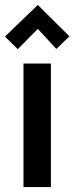

<svg xmlns="http://www.w3.org/2000/svg" viewBox="-56 -757 301 777"><path d="M225 -610 97 -737 -36 -609 16 -558 97 -640 172 -559ZM39 0H150V-500H39Z"/></svg>

Font: Advent Pro
Style: Bold
Weight: 700
Designer: VivaRado, Andreas Kalpakidis
Foundry: VivaRado, Andreas Kalpakidis
Version: Version 3.000